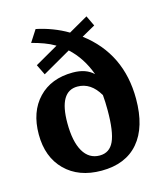

<svg xmlns="http://www.w3.org/2000/svg" viewBox="-91 -633 613 712"><g transform="rotate(-15 215.5 -276.5)"><path d="M100.6 -391.1 81.1 -431.2 170.4 -482.4 168.5 -483.4Q150.4 -494.1 128.4 -502.2Q106.4 -510.3 82 -516.6L111.3 -562Q141.1 -556.2 172.9 -544.2Q204.6 -532.2 231.4 -516.1L305.7 -558.6L324.7 -518.6L272.5 -489.3Q404.3 -389.6 404.3 -215.8Q404.3 -107.4 354.7 -49.3Q305.2 8.8 212.4 8.8Q125 8.8 73.2 -42.7Q21.5 -94.2 21.5 -181.2Q21.5 -268.1 70.3 -319.3Q119.1 -370.6 202.6 -370.6Q252.9 -370.6 281.2 -343.3Q256.8 -410.6 209.5 -453.6ZM134.8 -194.8Q134.8 -123.5 157 -85.4Q179.2 -47.4 220.2 -47.4Q258.3 -47.4 274.9 -83.7Q291.5 -120.1 291.5 -201.7Q291.5 -234.9 289.1 -260.7Q257.3 -315.9 205.6 -315.9Q134.8 -315.9 134.8 -194.8Z"/></g></svg>

Font: Markazi Text SemiBold
Style: Regular
Weight: 600
Designer: Borna Izadpanah (Arabic designer), Fiona Ross (Arabic design director) and Florian Runge (Latin designer)
Foundry: Borna Izadpanah and Florian Runge
Version: Version 1.001; ttfautohint (v1.8.3)